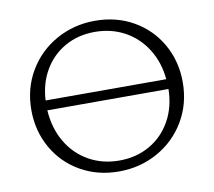

<svg xmlns="http://www.w3.org/2000/svg" viewBox="-75 -751 941 843"><g transform="rotate(-10 395.0 -329.0)"><path d="M733 -332Q733 -236 687.5 -159Q642 -82 563.5 -38Q485 6 390 6Q295 6 219 -37.5Q143 -81 100 -157Q57 -233 57 -326Q57 -422 102.5 -499Q148 -576 226.5 -620Q305 -664 400 -664Q495 -664 571 -620.5Q647 -577 690 -501Q733 -425 733 -332ZM126 -357H664Q657 -433 620 -492Q583 -551 523.5 -583.5Q464 -616 390 -616Q316 -616 257.5 -583Q199 -550 164.5 -491.5Q130 -433 126 -357ZM666 -313H126Q131 -233 167 -171.5Q203 -110 263.5 -75.5Q324 -41 400 -41Q476 -41 536 -75.5Q596 -110 630.5 -172Q665 -234 666 -313Z"/></g></svg>

Font: Isabella Sans
Style: Regular
Weight: 400
Designer: Original fonts by Christian Thalmann (Catharsis Fonts), Modifications by Cristiano Sobral
Version: Version 0.002;July 12, 2020;FontCreator 13.0.0.2655 64-bit; 